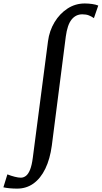

<svg xmlns="http://www.w3.org/2000/svg" viewBox="-132 -835 586 1106"><path d="M-33.5 251.5Q-55 251.5 -76.5 249.5Q-98 247.5 -112.5 244L-89.5 169.5Q-68 178 -47.2 183.2Q-26.5 188.5 -12 188.5Q4 188.5 17.8 177.8Q31.5 167 41.5 141.8Q51.5 116.5 57 73.5L144.5 -597.5Q152.5 -658 182.2 -707.2Q212 -756.5 257 -785.8Q302 -815 356 -815Q377.5 -815 398.5 -812Q419.5 -809 434 -803L409 -730.5Q395 -740.5 379.5 -746.5Q364 -752.5 342 -752.5Q304.5 -752.5 280.2 -722.2Q256 -692 247 -624.5L166.5 3.5Q156 81.5 129 137Q102 192.5 61 222Q20 251.5 -33.5 251.5Z"/></svg>

Font: Merriweather 20pt
Style: Italic
Weight: 400
Italic angle: -7.8°
Version: Version 2.101